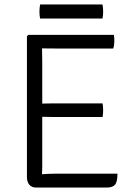

<svg xmlns="http://www.w3.org/2000/svg" viewBox="-20 -839 602 859"><path d="M505.5 -62Q505.5 -25 494.5 -12.5Q483.5 0 458.5 0H140.5Q122 0 111.2 -12.5Q100.5 -25 100.5 -47.5V-677L106.5 -683H489.5Q491 -675 491.2 -667.8Q491.5 -660.5 491.5 -654.5Q491.5 -648.5 490.5 -639.5Q489.5 -630.5 486.5 -622H228Q215.5 -622 200 -622.2Q184.5 -622.5 168 -622.5Q168 -603 168.5 -592Q169 -581 169 -561.5V-375.5Q185 -376 200.5 -376.2Q216 -376.5 228 -376.5H439Q441.5 -360 441.5 -346Q441.5 -332 439 -315.5H228Q216 -315.5 200.5 -315.8Q185 -316 169 -316.5V-95.5Q169 -85.5 168.5 -77.5Q168 -69.5 168 -59.5Q181 -60.5 195.8 -61.2Q210.5 -62 229 -62ZM159.5 -756Q156.5 -769.5 156.5 -786.5Q156.5 -804.5 159.5 -819H438.5Q441.5 -804.5 441.5 -786.5Q441.5 -769.5 438.5 -756Z"/></svg>

Font: Signika Negative SC Light
Style: Regular
Weight: 300
Designer: Anna Giedryś
Foundry: Anna Giedryś
Version: Version 2.000; ttfautohint (v1.8.3) -l 8 -r 50 -G 200 -x 9 -